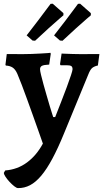

<svg xmlns="http://www.w3.org/2000/svg" viewBox="-35 -745 541 1007"><path d="M59.4 241.5Q52.2 241.5 40 232Q27.9 222.5 15.4 209.2Q2.9 195.8 -5.9 182.5Q-14.8 169.2 -14.8 161.4L-7.6 149Q56.7 144.1 106.8 106.9Q156.8 69.8 189.9 8.1Q179.5 -21.3 166 -59.9Q152.4 -98.5 137.3 -140.6Q122.2 -182.6 107.4 -223.6Q92.5 -264.5 79.3 -299.5Q66.1 -334.5 56 -357.6Q45.5 -381.4 31.3 -390.7Q17 -400.1 -4.4 -401.1L-6.4 -405.6L0.5 -461.6Q6 -461.6 20.2 -461.6Q34.4 -461.6 50.7 -461.3Q67.1 -461 78.6 -461Q103.7 -461 130.2 -462Q156.7 -463 179.1 -464.3Q201.5 -465.6 215.4 -466.6Q229.3 -467.6 229.3 -468L231.3 -463L223 -406.3Q194.4 -404.9 184.7 -399.6Q175 -394.3 175 -381.7Q175 -373.6 180.2 -352.1Q185.3 -330.7 193.1 -302.5Q200.8 -274.4 209.6 -244.5Q218.3 -214.5 226 -188.6Q233.8 -162.8 238.9 -146.9Q244.1 -131 244.1 -131H254.4Q269.6 -169.7 285.8 -211Q301.9 -252.3 315.4 -288.5Q328.8 -324.7 337.1 -349.9Q345.5 -375.2 345.5 -381.7Q345.5 -393.9 339 -398.3Q332.5 -402.8 315.2 -402.8H282.7L279.8 -408.1L288 -464.1Q288 -464.1 305.1 -463.3Q322.2 -462.6 346.8 -461.8Q371.5 -461 394.1 -461Q411.6 -461 430 -461.3Q448.4 -461.6 463.5 -461.6Q478.6 -461.6 486.3 -461.6L478.4 -401.6Q456.9 -396.7 446.9 -387.1Q437 -377.6 427.4 -352.7L300.4 -44.2Q268.8 33.1 239.4 87.7Q210.1 142.3 181.3 176.5Q152.5 210.6 122.7 226.3Q92.8 242 59.4 241.5ZM441.6 -664.9Q441.6 -664.9 419.7 -646.2Q397.9 -627.4 364.1 -597Q330.2 -566.5 292.9 -531.3L279.4 -532.4L248.5 -559.4Q279.2 -598.4 308.1 -636.5Q337 -674.7 355.5 -699.8Q374.1 -724.8 374.1 -724.8L385.3 -725.5L441.3 -676.2ZM297.8 -664.9Q297.8 -664.9 276 -646.2Q254.1 -627.4 220.3 -597Q186.4 -566.5 149.1 -531.3L135.6 -532.4L104.7 -559.4Q135.5 -598.4 164.1 -636.5Q192.7 -674.7 211.5 -699.8Q230.3 -724.8 230.3 -724.8L241.5 -725.5L297.5 -676.2Z"/></svg>

Font: Alegreya
Style: Regular
Weight: 400
Designer: Juan Pablo del Peral
Foundry: Huerta Tipografica
Version: Version 2.009